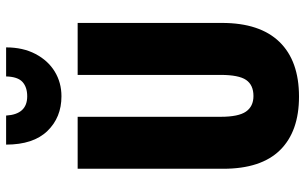

<svg xmlns="http://www.w3.org/2000/svg" viewBox="-205 -834 998 628"><g transform="rotate(-90 294.0 -520.0)"><path d="M533 -293Q533 -169 471 -105Q409 -41 292 -41Q178 -41 117 -103Q56 -165 56 -289V-765H226V-297Q226 -239 243 -214.5Q260 -190 294 -190Q330 -190 346.5 -214Q363 -238 363 -298V-765H533ZM453 -999Q453 -944 431.5 -903Q410 -862 374 -840Q338 -818 293 -818Q224 -818 179.5 -864Q135 -910 135 -999H230Q234 -930 293 -930Q323 -930 340 -945.5Q357 -961 358 -999Z"/></g></svg>

Font: Noto Sans Tamil UI ExtraCondensed Black
Style: Regular
Weight: 900
Width: 2
Designer: Jelle Bosma - Monotype Design Team
Foundry: Monotype Imaging Inc.
Version: Version 2.004; ttfautohint (v1.8.4.7-5d5b)